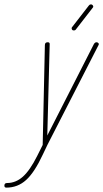

<svg xmlns="http://www.w3.org/2000/svg" viewBox="-123 -670 471 877"><path d="M-94 187Q-103 187 -103 178Q-103 166 -91 166Q-51 166 -18.5 137Q14 108 47 42L72 -8L82 -464Q82 -477 95 -477Q104 -477 104 -469L93 -51L306 -469Q311 -477 318 -477Q323 -477 326.5 -473Q330 -469 327 -464L94 -9L73 35Q35 117 -3.5 152Q-42 187 -94 187ZM214 -531Q207 -531 205 -537Q203 -543 207 -547L283 -645Q287 -650 292 -650Q298 -650 301.5 -644.5Q305 -639 300 -634L224 -536Q221 -531 214 -531Z"/></svg>

Font: Zen Loop
Style: Italic
Weight: 400
Italic angle: -15°
Designer: Yoshimichi Ohira
Foundry: A-1 Corp ZenFonts
Version: Version 1.000; ttfautohint (v1.8.3)